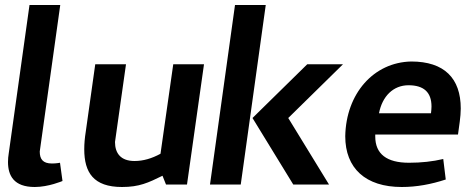

<svg xmlns="http://www.w3.org/2000/svg" viewBox="-20 -738 1896 768"><path d="M188 -84C151 -84 139 -102 139 -132L221 -718H98L15 -125C13 -113 12 -102 12 -90C12 -36 35 10 119 10C174 10 230 -14 230 -14L220 -87C220 -87 205 -84 188 -84Z M468 10C537 10 573 -7 630 -35L644 0H728L796 -481H673L622 -123C587 -104 553 -94 518 -94C463 -94 440 -125 440 -170L484 -481H361L323 -211C319 -186 317 -163 317 -141C317 -48 354 10 468 10Z M1209 -481 990 -266 1153 0H1296L1133 -266L1352 -481ZM1043 -718H920L820 0H943Z M1706 -312C1706 -304 1705 -295 1704 -285H1496C1509 -353 1553 -397 1614 -397C1674 -397 1706 -370 1706 -312ZM1361 -193C1361 -65 1442 10 1587 10C1647 10 1705 -1 1763 -20L1753 -102C1711 -92 1665 -87 1616 -87C1527 -87 1481 -122 1481 -192V-200H1812C1816 -232 1823 -270 1823 -304C1823 -425 1757 -492 1625 -492C1474 -489 1364 -363 1361 -193Z"/></svg>

Font: Cantarell
Style: BoldOblique
Weight: 700
Italic angle: -8°
Designer: Dave Crossland
Version: Version 0.024